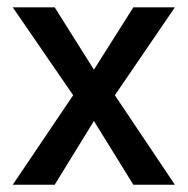

<svg xmlns="http://www.w3.org/2000/svg" viewBox="-20 -508 516 528"><path d="M15.1 0 181.2 -246.1 15.1 -487.8H130.4L238.3 -316.4L346.7 -487.8H460.9L295.9 -246.1L460.9 0H346.7L238.3 -175.3L130.4 0Z"/></svg>

Font: HK Grotesk Medium
Style: Regular
Weight: 500
Designer: Alfredo Marco Pradil and Stefan Peev
Foundry: Hanken Design Co.
Version: Version 1.045;PS 001.045;hotconv 1.0.88;makeotf.lib2.5.64775